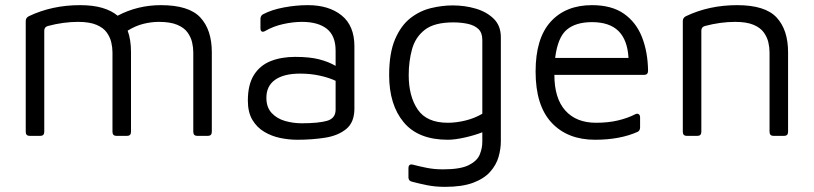

<svg xmlns="http://www.w3.org/2000/svg" viewBox="-20 -528 3162 746"><path d="M489 -325V-16Q489 0 473 0H433Q417 0 417 -16V-325Q417 -343 412.5 -363Q408 -383 395 -401.5Q382 -420 355 -431.5Q328 -443 283 -443Q255 -443 225.5 -439Q196 -435 166 -427Q152 -423 152 -409V-16Q152 0 136 0H96Q80 0 80 -16V-446Q80 -459 92 -465Q182 -508 291 -508Q341 -508 377 -497.5Q413 -487 437 -467Q477 -488 519 -498Q561 -508 605 -508Q714 -508 758.5 -460Q803 -412 803 -325V-16Q803 0 787 0H747Q731 0 731 -16V-325Q731 -343 726.5 -363Q722 -383 709 -401.5Q696 -420 669 -431.5Q642 -443 597 -443Q568 -443 537.5 -435.5Q507 -428 476 -409Q489 -374 489 -325Z M1135 15Q1102 15 1068.5 8Q1035 1 1006.5 -16Q978 -33 960.5 -62.5Q943 -92 943 -137Q943 -199 966.5 -236.5Q990 -274 1031.5 -290.5Q1073 -307 1127 -307Q1183 -307 1220 -297.5Q1257 -288 1284 -272V-331Q1284 -389 1250 -416Q1216 -443 1153 -443Q1119 -443 1080.5 -434.5Q1042 -426 1011 -408Q1003 -403 997.5 -405.5Q992 -408 992 -418V-454Q992 -468 1003 -473Q1035 -490 1082.5 -499Q1130 -508 1176 -508Q1258 -508 1307.5 -468Q1357 -428 1357 -348V-106Q1357 -53 1325.5 -27Q1294 -1 1243.5 7Q1193 15 1135 15ZM1015 -148Q1015 -111 1035.5 -89Q1056 -67 1087.5 -58Q1119 -49 1152 -49Q1217 -49 1250.5 -58.5Q1284 -68 1284 -102V-214Q1259 -226 1223 -234Q1187 -242 1146 -242Q1083 -242 1049 -218Q1015 -194 1015 -148Z M1720 15Q1605 15 1548.5 -53Q1492 -121 1492 -236Q1492 -322 1515 -375.5Q1538 -429 1574.5 -457.5Q1611 -486 1654.5 -496.5Q1698 -507 1739 -507Q1786 -507 1828.5 -494.5Q1871 -482 1898.5 -455Q1926 -428 1926 -383V21Q1926 51 1917 82Q1908 113 1884.5 139.5Q1861 166 1818.5 182Q1776 198 1709 198Q1671 198 1639 191.5Q1607 185 1581 178Q1567 175 1567 161V126Q1567 107 1585 112Q1608 118 1637.5 124Q1667 130 1701 130Q1769 130 1801.5 113.5Q1834 97 1844 72.5Q1854 48 1854 23V-14Q1823 -2 1785 6.5Q1747 15 1720 15ZM1720 -51Q1752 -51 1787.5 -59.5Q1823 -68 1854 -86V-373Q1854 -401 1838.5 -415.5Q1823 -430 1797 -435.5Q1771 -441 1741 -441Q1668 -441 1631 -412.5Q1594 -384 1581 -337Q1568 -290 1568 -236Q1568 -154 1603 -102.5Q1638 -51 1720 -51Z M2292 15Q2185 15 2123 -51.5Q2061 -118 2061 -250Q2061 -379 2119.5 -443.5Q2178 -508 2280 -508Q2357 -508 2404.5 -474.5Q2452 -441 2474.5 -383.5Q2497 -326 2498 -253Q2498 -237 2482 -237H2134Q2134 -146 2176.5 -98.5Q2219 -51 2296 -51Q2343 -51 2381 -60Q2419 -69 2448 -84Q2456 -88 2461.5 -84.5Q2467 -81 2467 -72V-33Q2467 -21 2458 -16Q2389 15 2292 15ZM2280 -442Q2217 -442 2182 -412.5Q2147 -383 2137 -303H2422Q2418 -373 2383 -407.5Q2348 -442 2280 -442Z M2633 -446Q2633 -459 2645 -465Q2735 -508 2844 -508Q2953 -508 2997.5 -460Q3042 -412 3042 -325V-16Q3042 0 3026 0H2986Q2970 0 2970 -16V-325Q2970 -343 2965.5 -363Q2961 -383 2948 -401.5Q2935 -420 2908 -431.5Q2881 -443 2836 -443Q2808 -443 2778.5 -439Q2749 -435 2719 -427Q2705 -423 2705 -409V-16Q2705 0 2689 0H2649Q2633 0 2633 -16Z"/></svg>

Font: Pitagon Sans
Style: Regular
Weight: 400
Designer: Travis Tran
Foundry: Pitagon
Version: Version 1.001; ttfautohint (v1.8.4.7-5d5b);gftools[0.9.26]